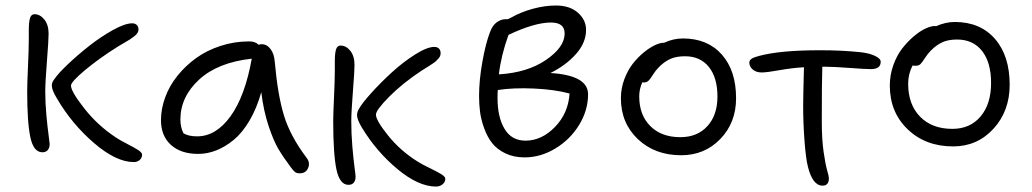

<svg xmlns="http://www.w3.org/2000/svg" viewBox="-20 -607 3762 700"><path d="M134.8 -51.8Q102.5 -51.8 90.8 -106Q79.1 -160.2 79.1 -273.9Q79.1 -299.3 82 -364Q85 -428.7 85 -464.8V-497.1Q85 -526.9 89.4 -541Q93.8 -555.2 106 -555.2Q126 -555.2 141.6 -535.9Q157.2 -516.6 157.2 -483.9Q157.2 -461.4 151.1 -383.8Q145 -306.2 145 -273.9Q145 -230.5 149.2 -186.3Q153.3 -142.1 157.2 -114.3Q161.1 -86.4 161.1 -82Q161.1 -68.4 154.3 -60.1Q147.5 -51.8 134.8 -51.8ZM467.8 -16.1Q403.3 -16.1 322.3 -85.9Q241.2 -155.8 187 -249Q168.9 -278.8 168.9 -294.9Q168.9 -308.1 179.2 -319.8Q191.9 -338.9 227.3 -372.6Q262.7 -406.2 305.2 -439.7Q347.7 -473.1 391.8 -497.6Q436 -522 461.9 -522Q472.2 -522 478.5 -516.1Q484.9 -510.3 484.9 -499Q484.9 -492.7 481.2 -486.8Q477.5 -481 468.8 -474.1Q460 -467.3 453.4 -463.1Q446.8 -459 432.1 -450.4Q417.5 -441.9 411.1 -438Q342.3 -395 290.5 -351.8Q238.8 -308.6 238.8 -294.9Q238.8 -273.4 287.4 -211.7Q335.9 -149.9 400.9 -106.9Q416.5 -96.2 443.4 -82.5Q470.2 -68.8 484.1 -59.8Q498 -50.8 498 -43Q498 -31.2 489.3 -23.7Q480.5 -16.1 467.8 -16.1Z M702.6 -45.9Q639.2 -45.9 603 -78.9Q566.9 -111.8 566.9 -168.9Q566.9 -210.4 582.3 -252.4Q597.7 -294.4 627 -330.8Q656.2 -367.2 695.1 -395.3Q733.9 -423.3 784.2 -439.7Q834.5 -456.1 888.7 -456.1Q910.6 -456.1 922.9 -443.8Q928.7 -445.8 934.1 -445.8Q953.6 -445.8 966.8 -427.7Q980 -409.7 981.9 -379.9Q992.7 -259.3 1015.6 -184.8Q1038.6 -110.4 1096.7 -33.2Q1111.8 -14.6 1103.5 5.1Q1095.2 24.9 1072.8 24.9Q1061.5 24.9 1055.7 20.3Q1049.8 15.6 1041 3.9Q1012.2 -34.7 994.6 -64.5Q977.1 -94.2 959 -148.4Q940.9 -202.6 932.6 -271Q916 -211.9 889.6 -167.2Q863.3 -122.6 832 -96.9Q800.8 -71.3 768.3 -58.6Q735.8 -45.9 702.6 -45.9ZM637.7 -170.9Q637.7 -143.1 648.9 -121.1Q667 -109.9 698.7 -109.9Q767.6 -109.9 820.6 -183.3Q873.5 -256.8 897.9 -393.1Q773.9 -379.4 705.8 -316.7Q637.7 -253.9 637.7 -170.9Z M1250.5 66.9Q1218.3 66.9 1206.5 10.3Q1194.8 -46.4 1194.8 -166Q1194.8 -189.9 1197.8 -253.2Q1200.7 -316.4 1200.7 -351.1V-382.8Q1200.7 -412.6 1205.1 -426.8Q1209.5 -440.9 1221.7 -440.9Q1241.7 -440.9 1257.1 -421.9Q1272.5 -402.8 1272.5 -370.1Q1272.5 -348.6 1266.6 -272.9Q1260.7 -197.3 1260.7 -166Q1260.7 -119.6 1264.6 -73.2Q1268.6 -26.9 1272.5 2.7Q1276.4 32.2 1276.4 37.1Q1276.4 50.8 1269.8 58.8Q1263.2 66.9 1250.5 66.9ZM1569.8 73.2Q1505.9 73.2 1429.4 9.8Q1353 -53.7 1299.8 -141.1Q1281.7 -170.9 1281.7 -187Q1281.7 -199.2 1288.6 -210Q1299.8 -230.5 1333.5 -267.8Q1367.2 -305.2 1408.2 -342.8Q1449.2 -380.4 1493.2 -408.2Q1537.1 -436 1563.5 -436Q1573.7 -436 1580.1 -430.2Q1586.4 -424.3 1586.4 -413.1Q1586.4 -408.2 1584.7 -403.3Q1583 -398.4 1578.6 -393.8Q1574.2 -389.2 1570.6 -385.3Q1566.9 -381.3 1559.1 -376.2Q1551.3 -371.1 1546.4 -367.9Q1541.5 -364.7 1531.5 -358.4Q1521.5 -352.1 1516.6 -349.1Q1447.3 -303.2 1398.9 -254.4Q1350.6 -205.6 1350.6 -189Q1350.6 -168 1395.3 -112.5Q1439.9 -57.1 1502.4 -18.1Q1518.6 -7.8 1546.4 5.6Q1574.2 19 1588.9 28.1Q1603.5 37.1 1603.5 44.9Q1603.5 56.6 1593.5 64.9Q1583.5 73.2 1569.8 73.2Z M1892.6 -33.2Q1852.5 -33.2 1822 -48.1Q1791.5 -63 1773.9 -85.7Q1756.3 -108.4 1745.1 -139.6Q1733.9 -170.9 1730.2 -198.7Q1726.6 -226.6 1726.6 -256.8Q1726.6 -314.9 1738.8 -382.6Q1751 -450.2 1766.6 -490.2Q1775.4 -514.2 1790.8 -525.6Q1806.2 -537.1 1824.7 -537.1H1831.5Q1833.5 -538.1 1837.6 -540Q1841.8 -542 1843.8 -543Q1878.9 -563 1922.6 -575Q1966.3 -586.9 2006.8 -586.9Q2057.6 -586.9 2087.2 -560.5Q2116.7 -534.2 2116.7 -498Q2116.7 -451.7 2080.3 -410.4Q2043.9 -369.1 1986.8 -340.8Q2124 -332.5 2124 -263.2Q2124 -205.1 2091.6 -151.9Q2059.1 -98.6 2005.1 -65.9Q1951.2 -33.2 1892.6 -33.2ZM1988.8 -524.9Q1929.2 -524.9 1834 -480Q1807.1 -406.2 1798.8 -335.9Q1903.3 -342.3 1970.9 -388.7Q2038.6 -435.1 2038.6 -484.9Q2038.6 -524.9 1988.8 -524.9ZM1793.9 -250Q1793.9 -179.7 1819.6 -137Q1845.2 -94.2 1896 -94.2Q1954.6 -94.2 2003.2 -144Q2051.8 -193.8 2056.6 -266.1Q2002 -280.8 1926.8 -284.2Q1851.6 -287.6 1794.9 -278.8Q1793.9 -270 1793.9 -250Z M2463.4 -41Q2367.7 -41 2305.7 -99.6Q2243.7 -158.2 2243.7 -249Q2243.7 -284.7 2256.1 -317.9Q2268.6 -351.1 2287.1 -374.8Q2305.7 -398.4 2327.6 -416.3Q2349.6 -434.1 2368.9 -442.9Q2388.2 -451.7 2401.4 -451.2Q2435.1 -466.8 2469.7 -466.8Q2559.6 -466.8 2611.6 -408.2Q2663.6 -349.6 2663.6 -249Q2663.6 -159.7 2606.2 -100.3Q2548.8 -41 2463.4 -41ZM2310.5 -255.9Q2310.5 -187.5 2351.1 -147.2Q2391.6 -106.9 2460.4 -106.9Q2522.5 -106.9 2559.1 -147.2Q2595.7 -187.5 2595.7 -254.9Q2595.7 -323.7 2564.5 -362.8Q2533.2 -401.9 2477.5 -401.9Q2445.8 -401.9 2424.3 -392.3Q2402.8 -382.8 2382.8 -362.8Q2370.6 -350.6 2360.8 -335Q2351.1 -319.3 2344.7 -313Q2338.4 -306.6 2326.7 -306.2Q2324.7 -307.1 2321.8 -307.1Q2310.5 -282.2 2310.5 -255.9Z M2979 69.8Q2942.4 69.8 2925.3 0Q2918 -28.8 2913.1 -93.3Q2908.2 -157.7 2908.2 -220.2Q2908.2 -256.3 2911.1 -361.8Q2868.2 -359.4 2821.8 -351.1Q2775.4 -342.8 2756.8 -342.8Q2736.8 -342.8 2724.4 -353.5Q2711.9 -364.3 2711.9 -378.9Q2711.9 -386.7 2719.5 -392.3Q2727.1 -397.9 2746.1 -402.8Q2823.2 -423.8 2969.2 -423.8Q3047.9 -423.8 3114.3 -417Q3147.9 -413.6 3169.4 -403.6Q3190.9 -393.6 3190.9 -381.8Q3190.9 -355 3155.3 -355Q3134.8 -355 3076.4 -359.4Q3018.1 -363.8 2983.9 -363.8H2978Q2976.1 -312 2976.1 -164.1Q2976.1 -99.1 2982.7 -53.5Q2989.3 -7.8 2995.6 13.9Q3002 35.6 3002 43Q3002 69.8 2979 69.8Z M3455.1 -73.2Q3354 -73.2 3289.1 -135.7Q3224.1 -198.2 3224.1 -294.9Q3224.1 -333.5 3236.8 -369.1Q3249.5 -404.8 3269 -429.9Q3288.6 -455.1 3311.3 -474.4Q3334 -493.7 3354.2 -502.9Q3374.5 -512.2 3388.2 -512.2Q3391.1 -512.2 3392.1 -511.2Q3427.2 -526.9 3460.9 -526.9Q3553.7 -526.9 3607.4 -465.3Q3661.1 -403.8 3661.1 -297.9Q3661.1 -202.1 3602.1 -137.7Q3543 -73.2 3455.1 -73.2ZM3291 -301.8Q3291 -226.1 3334.5 -181.6Q3377.9 -137.2 3452.1 -137.2Q3517.1 -137.2 3555.2 -182.6Q3593.3 -228 3593.3 -304.2Q3593.3 -379.4 3560.5 -421.1Q3527.8 -462.9 3469.2 -462.9Q3437.5 -462.9 3416 -453.1Q3394.5 -443.4 3374 -422.9Q3361.8 -410.6 3352.1 -395.3Q3342.3 -379.9 3335.9 -373.5Q3329.6 -367.2 3317.9 -367.2Q3310.1 -367.2 3307.1 -368.2Q3291 -336.9 3291 -301.8Z"/></svg>

Font: Shantell Sans Irregular Bouncy
Style: Regular
Weight: 300
Designer: Stephen Nixon, Anya Danilova, Shantell Martin
Foundry: Arrow Type
Version: Version 1.006;[9816181b4]